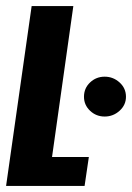

<svg xmlns="http://www.w3.org/2000/svg" viewBox="-22 -611 434 631"><path d="M-2 0 82 -591H219L149 -95H270L256 0ZM322 -228Q294 -228 274 -247Q254 -266 254 -293Q254 -321 274 -340Q294 -359 322 -359Q350 -359 371 -340Q392 -321 392 -293Q392 -266 371 -247Q350 -228 322 -228Z"/></svg>

Font: Alumni Sans ExtraBold
Style: Italic
Weight: 800
Italic angle: -8°
Designer: Robert E. Leuschke
Foundry: Robert E. Leuschke
Version: Version 1.016